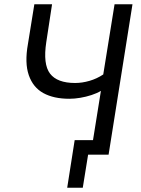

<svg xmlns="http://www.w3.org/2000/svg" viewBox="-20 -725 663 900"><path d="M368 155H295L330 -68H454L443 0H393ZM405 0 453 -299Q435 -288 409 -279.5Q383 -271 356 -266.5Q329 -262 305 -262Q232 -262 183.5 -288.5Q135 -315 115 -372.5Q95 -430 111 -519L141 -705H224L197 -528Q181 -424 214.5 -380Q248 -336 332 -336Q365 -336 399.5 -346Q434 -356 464 -376L517 -705H601L489 0Z"/></svg>

Font: Nunito Sans 7pt Condensed
Style: Italic
Weight: 400
Width: 3
Italic angle: -9°
Designer: Vernon Adams
Foundry: Vernon Adams
Version: Version 3.101;gftools[0.9.27]